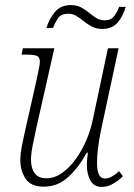

<svg xmlns="http://www.w3.org/2000/svg" viewBox="-20 -726 527 756"><path d="M381 10Q350 10 336 -15Q322 -40 322 -78Q322 -87 323 -98Q324 -109 326 -125H322Q287 -63 246.5 -27Q206 9 152 9Q102 9 81 -22Q60 -53 60 -96Q60 -119 66.5 -152.5Q73 -186 80 -216L123 -407Q128 -431 132.5 -452.5Q137 -474 137 -483Q137 -501 125 -506Q113 -511 81 -511H65L70 -536H194L123 -222Q116 -190 109 -155Q102 -120 102 -98Q102 -64 116.5 -44Q131 -24 162 -24Q195 -24 224.5 -45Q254 -66 278.5 -100Q303 -134 320 -174Q337 -214 345 -253L405 -536H447L377 -210Q369 -171 365.5 -139.5Q362 -108 362 -84Q362 -23 393 -23Q407 -23 421 -31Q435 -39 449 -52L464 -32Q448 -16 426 -3Q404 10 381 10ZM382 -612Q360 -612 342.5 -621Q325 -630 310.5 -642Q296 -654 281 -663Q266 -672 249 -672Q221 -672 209 -655Q197 -638 189 -616H163Q173 -651 196 -678.5Q219 -706 259 -706Q282 -706 299 -697Q316 -688 330.5 -676Q345 -664 359.5 -655Q374 -646 392 -646Q417 -646 429.5 -662.5Q442 -679 449 -699H475Q465 -663 443.5 -637.5Q422 -612 382 -612Z"/></svg>

Font: Noto Serif SemiCondensed ExtraLight
Style: Italic
Weight: 200
Width: 4
Italic angle: -12°
Designer: Monotype Design Team
Foundry: Monotype Imaging Inc.
Version: Version 2.013